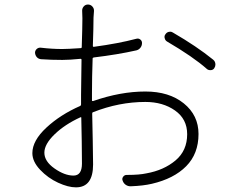

<svg xmlns="http://www.w3.org/2000/svg" viewBox="-20 -808 1040 843"><path d="M302.7 -37.1Q339.8 -37.1 339.8 -89.8Q339.8 -113.3 338.9 -187Q337.9 -260.7 336.9 -291Q336.9 -294.9 333 -293Q264.6 -261.7 219.7 -218.3Q174.8 -174.8 174.8 -137.7Q174.8 -99.6 219.2 -68.4Q263.7 -37.1 302.7 -37.1ZM383.8 -396.5V-367.2Q383.8 -363.3 388.7 -364.3Q508.8 -406.2 618.2 -406.2Q722.7 -406.2 787.1 -354Q851.6 -301.8 851.6 -219.7Q851.6 -132.8 797.4 -78.1Q743.2 -23.4 646.5 -1Q608.4 7.8 555.7 9.8Q543 10.7 532.7 3.9Q522.5 -2.9 518.6 -14.6Q514.6 -23.4 520.5 -31.7Q526.4 -40 536.1 -40Q538.1 -40 540 -40Q591.8 -40 623 -46.9Q699.2 -60.5 750.5 -103.5Q801.8 -146.5 801.8 -218.8Q801.8 -285.2 748.5 -322.8Q695.3 -360.4 618.2 -360.4Q502.9 -360.4 388.7 -315.4Q384.8 -314.5 384.8 -309.6Q385.7 -270.5 387.2 -190.9Q388.7 -111.3 388.7 -85.9Q388.7 14.6 313.5 14.6Q279.3 14.6 234.9 -5.9Q190.4 -26.4 156.2 -62.5Q122.1 -98.6 122.1 -135.7Q122.1 -190.4 183.6 -247.6Q245.1 -304.7 332 -342.8Q335.9 -344.7 335.9 -349.6V-391.6Q335.9 -439.5 337.9 -545.9Q337.9 -549.8 334 -549.8Q285.2 -544.9 253.9 -544.9Q205.1 -544.9 161.1 -547.9Q149.4 -548.8 142.1 -556.6Q134.8 -564.5 133.8 -576.2Q133.8 -585.9 141.1 -592.8Q148.4 -599.6 159.2 -598.6Q208 -592.8 252.9 -592.8Q277.3 -592.8 335 -596.7Q338.9 -596.7 338.9 -601.6Q341.8 -691.4 341.8 -727.5Q341.8 -743.2 340.8 -758.8Q339.8 -770.5 347.2 -779.3Q354.5 -788.1 366.2 -788.1Q377.9 -788.1 385.7 -779.3Q393.6 -770.5 392.6 -758.8Q391.6 -748 390.6 -730.5Q390.6 -690.4 387.7 -606.4Q387.7 -601.6 392.6 -602.5Q501 -617.2 578.1 -637.7Q587.9 -640.6 595.7 -634.8Q603.5 -628.9 603.5 -619.1Q603.5 -607.4 596.7 -598.6Q589.8 -589.8 579.1 -586.9Q497.1 -568.4 391.6 -555.7Q386.7 -554.7 386.7 -550.8Q383.8 -469.7 383.8 -396.5ZM712.9 -626Q705.1 -630.9 703.1 -640.6Q702.1 -642.6 702.1 -645.5Q702.1 -652.3 706.1 -657.2Q711.9 -666 720.7 -668Q724.6 -668.9 727.5 -668.9Q733.4 -668.9 739.3 -665Q843.8 -604.5 916 -545.9Q925.8 -538.1 925.8 -524.4Q925.8 -516.6 920.9 -508.8Q916 -501 906.2 -500Q904.3 -500 903.3 -500Q894.5 -500 888.7 -504.9Q828.1 -558.6 712.9 -626Z"/></svg>

Font: Gen Jyuu Gothic L Monospace Light
Style: Regular
Weight: 300
Designer: [Source Han Sans]
Ryoko NISHIZUKA  (kana & ideographs); Paul D. Hunt (Latin, Greek & Cyrillic); Wenlong ZHANG  (bopomofo
Version: Version 1.002.20150607